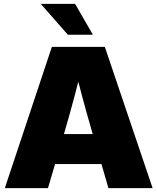

<svg xmlns="http://www.w3.org/2000/svg" viewBox="-20 -969 811 989"><path d="M4.9 0 247.1 -727.5H520L766.1 0H538.6L456.5 -282.2Q429.7 -374 405 -465.6Q380.4 -557.1 357.4 -654.3H410.2Q386.2 -557.1 361.8 -465.6Q337.4 -374 310.5 -282.2L227.1 0ZM185.5 -124V-278.3H585.9V-124ZM329.6 -790 189.9 -949.2H366.7L458.5 -790Z"/></svg>

Font: Inter 28pt Black
Style: Regular
Weight: 900
Designer: Rasmus Andersson
Foundry: rsms
Version: Version 4.001;git-66647c0bb